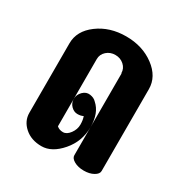

<svg xmlns="http://www.w3.org/2000/svg" viewBox="-121 -575 641 670"><g transform="rotate(30 200.0 -240.0)"><path d="M360 -360V-30Q360 -18 344 -9Q328 0 305 0Q282 0 266 -9Q250 -18 250 -30V-360H249Q249 -379 234.5 -392Q220 -405 199.5 -405Q179 -405 164.5 -392Q150 -379 150 -360V-89Q160 -80 175 -80Q190 -80 202.5 -97Q215 -114 215 -133Q215 -152 210 -165Q201 -160 187 -160Q173 -160 161.5 -171.5Q150 -183 150 -200Q150 -217 163 -230Q176 -243 192.5 -240.5Q209 -238 218 -228Q250 -200 250 -143Q250 -86 213 -43Q176 0 134.5 0Q93 0 66.5 -23.5Q40 -47 40 -80V-360Q40 -410 87 -445Q134 -480 200 -480Q266 -480 313 -445Q360 -410 360 -360Z"/></g></svg>

Font: SOV_ThonBuri
Style: Book
Weight: 400
Version: Version 1.00